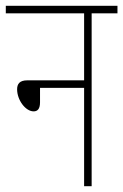

<svg xmlns="http://www.w3.org/2000/svg" viewBox="-20 -642 425 662"><path d="M0 -622V-596H270V-365H74C48 -365 39 -353 39 -334C39 -297 68 -258 96 -258C109 -258 118 -266 118 -289V-339H270V0H296V-596H385V-622Z"/></svg>

Font: Noto Sans ExtraCondensed Thin
Style: Italic
Weight: 100
Width: 2
Italic angle: -12°
Designer: Monotype Design Team
Foundry: Monotype Imaging Inc.
Version: Version 2.013